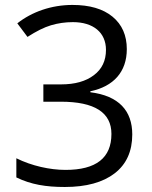

<svg xmlns="http://www.w3.org/2000/svg" viewBox="-20 -744 612 774"><path d="M491.2 -545.9C491.2 -601.1 472.2 -645 433.6 -676.8C395 -708.5 341.3 -724.1 272 -724.1C187.5 -724.1 108.4 -696.3 49.8 -649.9L90.8 -595.2C126.5 -618.2 157.7 -633.8 185.5 -642.1C213.4 -650.4 242.7 -654.8 273.9 -654.8C356 -654.8 407.2 -612.8 407.2 -543C407.2 -499.5 391.1 -465.3 358.4 -440.9C325.7 -416 281.7 -403.8 226.1 -403.8H154.8V-334H225.1C361.3 -334 429.2 -290.5 429.2 -204.1C429.2 -107.4 367.7 -59.1 244.1 -59.1C181.6 -59.1 107.9 -75.2 45.9 -106V-28.8C105 0 165.5 9.8 241.2 9.8C328.1 9.8 395 -8.8 442.4 -45.4C489.7 -82 513.2 -134.3 513.2 -202.1C513.2 -297.4 459 -357.9 344.2 -372.1V-376C438 -395.5 491.2 -454.6 491.2 -545.9Z"/></svg>

Font: Samim
Style: Regular
Weight: 400
Foundry: DejaVu fonts team - Redesigned by Saber Rastikerdar
Version: Version 4.0.5